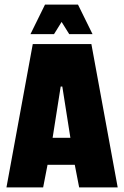

<svg xmlns="http://www.w3.org/2000/svg" viewBox="-20 -812 538 832"><path d="M490 0 376 -621H122L8 0H167L186 -98H304L323 0ZM285 -215H208L243 -437H250ZM318 -792H175L112 -664H214L247 -717L280 -664H381Z"/></svg>

Font: Passion One
Style: Regular
Weight: 400
Designer: Alejandro Lo Celso
Foundry: Fontstage
Version: Version 1.001